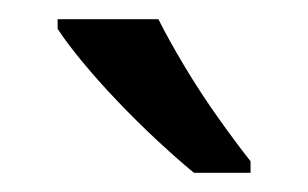

<svg xmlns="http://www.w3.org/2000/svg" viewBox="-20 -786 321 200"><path d="M145 -766Q156 -744 172.5 -716.5Q189 -689 207.5 -663Q226 -637 241 -618V-606H182Q165 -620 144 -639.5Q123 -659 102.5 -680.5Q82 -702 65.5 -722Q49 -742 40 -756V-766Z"/></svg>

Font: uoriya15
Style: Book
Weight: 400
Designer: Jelle Bosma - Monotype Design Team
Foundry: Monotype Imaging Inc.
Version: Version 2.003